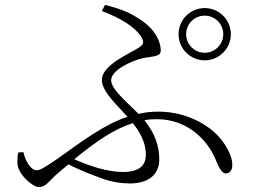

<svg xmlns="http://www.w3.org/2000/svg" viewBox="-20 -762 1040 786"><path d="M818 -698C860 -698 894 -664 894 -622C894 -580 860 -546 818 -546C776 -546 742 -580 742 -622C742 -664 776 -698 818 -698ZM818 -515C877 -515 925 -563 925 -622C925 -681 877 -729 818 -729C759 -729 711 -681 711 -622C711 -563 759 -515 818 -515ZM577 -128C577 -84 549 -58 484 -58C417 -58 346 -83 284 -110C373 -183 447 -234 524 -258C565 -205 577 -166 577 -128ZM397 -717C474 -688 536 -650 560 -608C570 -589 568 -581 550 -568C510 -542 397 -496 397 -435C397 -387 459 -332 502 -284C400 -250 309 -178 205 -105C157 -73 144 -65 129 -65C108 -65 84 -100 76 -139L55 -138C52 -124 51 -112 51 -96C51 -50 113 4 140 4C168 4 180 -21 217 -53L260 -89C310 -64 355 -47 393 -33C436 -17 476 -11 512 -11C580 -11 632 -41 632 -110C632 -165 614 -216 571 -270C588 -273 605 -274 623 -274C740 -274 827 -197 864 -106C875 -79 888 -52 904 -52C922 -52 931 -67 931 -86C931 -112 921 -139 896 -177C854 -240 754 -305 628 -305C600 -305 573 -302 547 -296C505 -339 435 -396 435 -433C435 -476 520 -513 561 -523C599 -532 638 -528 638 -554C638 -607 597 -658 543 -689C503 -716 459 -729 410 -742Z"/></svg>

Font: Noto Serif CJK JP Light
Style: Regular
Weight: 300
Designer: Ryoko NISHIZUKA 西塚涼子 (kana & ideographs); Frank Grießhammer (Latin, Greek & Cyrillic); Wenlong ZHANG 张文龙 (bopomofo); San
Foundry: Adobe Systems Incorporated
Version: Version 1.001;PS 1.001;hotconv 16.6.54;makeotf.lib2.5.65590